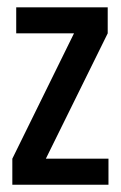

<svg xmlns="http://www.w3.org/2000/svg" viewBox="-20 -508 332 528"><path d="M276.2 -487.9V-416.3H24.6V-487.9ZM183.5 -416.3H276.2L106.1 -71.6H13.9ZM278.3 -71.6V0H13.9V-71.6Z"/></svg>

Font: Teko Variable Light
Style: Regular
Weight: 300
Designer: Manushi Parikh, Jonny Pinhorn
Foundry: Indian Type Foundry
Version: Version 3.000